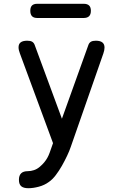

<svg xmlns="http://www.w3.org/2000/svg" viewBox="-20 -765 640 1014"><path d="M253 11 260 -9 85 -483Q82 -491 80 -499Q78 -507 78 -515Q78 -533 89.5 -541.5Q101 -550 124 -550Q141 -550 150 -544.5Q159 -539 163 -528L307 -138L447 -528Q451 -539 460 -544.5Q469 -550 486 -550Q509 -550 520.5 -541Q532 -532 532 -514Q532 -507 530.5 -499.5Q529 -492 526 -483L354 10Q347 31 334.5 57.5Q322 84 307 110.5Q292 137 274.5 160Q257 183 238 196Q215 213 185 221Q155 229 130 229Q104 229 92 218.5Q80 208 80 185V184Q80 162 91.5 150.5Q103 139 127 139Q143 139 159.5 133.5Q176 128 190 116Q204 104 213.5 92.5Q223 81 230 68.5Q237 56 242 42Q247 28 253 11ZM177 -670Q158 -670 149 -679.5Q140 -689 140 -708Q140 -727 149 -736Q158 -745 177 -745H422Q441 -745 450.5 -736Q460 -727 460 -708Q460 -689 450.5 -679.5Q441 -670 422 -670Z"/></svg>

Font: Maple Mono NF
Style: Regular
Weight: 400
Monospace: yes
Designer: subframe7536
Version: Version 7.000